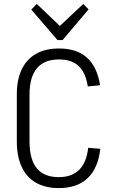

<svg xmlns="http://www.w3.org/2000/svg" viewBox="-20 -955 582 982"><path d="M281 7Q212 7 164 -20.5Q116 -48 91 -101.5Q66 -155 66 -233V-472Q66 -548 91 -600Q116 -652 164 -679.5Q212 -707 282 -707Q373 -707 425 -660Q477 -613 492 -519L429 -513Q418 -584 382 -617.5Q346 -651 282 -651Q207 -651 169 -606Q131 -561 131 -472V-232Q131 -140 168 -94.5Q205 -49 281 -49Q347 -49 385 -86.5Q423 -124 431 -199L493 -194Q482 -95 428.5 -44Q375 7 281 7ZM433 -907 300 -750H274L140 -906L168 -935L297 -812H275L406 -935Z"/></svg>

Font: Pathway Extreme SemiCondensed ExtraLight
Style: Regular
Weight: 250
Width: 4
Version: Version 1.001;gftools[0.9.26]